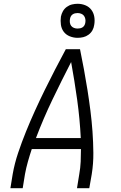

<svg xmlns="http://www.w3.org/2000/svg" viewBox="-20 -995 640 1015"><path d="M35 0 47 -74Q57 -131 76 -187.5Q95 -244 117.5 -299.5Q140 -355 165 -410Q190 -465 216.5 -519Q243 -573 271 -627Q299 -681 328 -735H403Q414 -681 424 -627Q434 -573 442.5 -519Q451 -465 458 -410Q465 -355 469 -299Q473 -243 473.5 -186.5Q474 -130 465 -74L452 0H387L399 -74Q405 -107 406.5 -140.5Q408 -174 408 -207H148Q137 -174 127.5 -140.5Q118 -107 112 -74L100 0ZM170 -265H407Q402 -367 388 -467.5Q374 -568 356 -667Q305 -568 257 -468Q209 -368 170 -265ZM390 -795Q369 -795 349 -803Q329 -811 317 -827Q305 -843 302 -864Q299 -885 302 -907Q305 -922 312.5 -935.5Q320 -949 333 -958.5Q346 -968 361 -971.5Q376 -975 390 -975Q412 -975 431.5 -967Q451 -959 463 -943Q475 -927 478.5 -906Q482 -885 478 -863Q476 -848 468.5 -834.5Q461 -821 448 -811.5Q435 -802 420 -798.5Q405 -795 390 -795ZM390 -844Q397 -844 404 -845.5Q411 -847 417 -851Q423 -855 426.5 -861.5Q430 -868 431 -875Q433 -885 431 -895Q429 -905 423.5 -912Q418 -919 409 -922.5Q400 -926 390 -926Q383 -926 376.5 -924.5Q370 -923 364 -919Q358 -915 354.5 -908.5Q351 -902 350 -895Q348 -885 349.5 -875Q351 -865 356.5 -858Q362 -851 371 -847.5Q380 -844 390 -844Z"/></svg>

Font: Iosevka Curly LtExObl
Style: Regular
Weight: 300
Width: 7
Italic angle: -9°
Monospace: yes
Designer: Belleve Invis
Foundry: Belleve Invis
Version: Version 11.1.0; ttfautohint (v1.8.3)